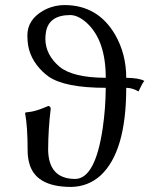

<svg xmlns="http://www.w3.org/2000/svg" viewBox="-20 -718 591 750"><path d="M393.1 -414.1Q393.1 -562 317.4 -629.9Q284.7 -658.7 254.9 -659.2Q171.4 -659.2 159.7 -593.8Q157.2 -580.1 157.2 -564.9Q158.2 -503.4 212.9 -457Q265.1 -414.6 393.1 -414.1ZM87.9 -131.8Q87.9 -222.7 78.1 -275.9L80.1 -278.8Q91.3 -279.8 101.1 -281.5Q110.8 -283.2 122.3 -286.6Q133.8 -290 137.5 -291.5Q141.1 -293 154.8 -298.3L168.9 -304.2Q177.2 -302.2 178.2 -293.9Q168.5 -216.3 168 -132.8Q169.9 -19.5 272.9 -19Q352.1 -19 381.3 -217.8Q392.6 -295.9 393.1 -375Q233.4 -375 169.9 -418.9Q157.7 -427.7 147.9 -437Q92.8 -489.7 87.9 -557.1Q86.9 -567.9 86.9 -579.1Q86.9 -640.6 147.9 -675.8Q186.5 -697.8 231.9 -698.2Q362.3 -698.2 429.7 -582.5Q473.1 -506.8 473.1 -414.1Q522.9 -413.6 543.9 -401.9Q536.6 -394.5 522.5 -363.8Q521.5 -361.8 521 -360.8Q498 -374.5 473.1 -375Q473.1 -125.5 373 -32.7Q324.2 11.2 257.8 12.2Q114.7 12.2 92.8 -86.4Q87.9 -107.4 87.9 -131.8Z"/></svg>

Font: Linux Biolinum O
Style: Regular
Weight: 400
Designer: Philipp H. Poll
Foundry: Philipp H. Poll
Version: Version 1.0.4